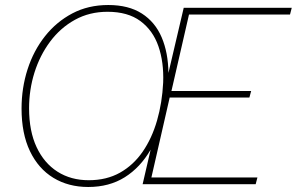

<svg xmlns="http://www.w3.org/2000/svg" viewBox="-20 -735 1184 766"><path d="M332 11Q253 11 193 -25.5Q133 -62 99.5 -132Q66 -202 66 -302Q66 -384 90 -458.5Q114 -533 159.5 -590.5Q205 -648 268.5 -681.5Q332 -715 412 -715Q493 -715 546 -681Q599 -647 625 -586Q651 -525 652 -444L713 -704H1144L1137 -677H734L664 -372H982L975 -346H657L584 -27H1007L1000 0H549L581 -138Q540 -67 478 -28Q416 11 332 11ZM334 -16Q405 -16 458.5 -46Q512 -76 549 -129.5Q586 -183 606.5 -254Q627 -325 631 -406Q634 -487 612 -550.5Q590 -614 540 -651Q490 -688 409 -688Q337 -688 279 -656Q221 -624 180 -569Q139 -514 117.5 -445.5Q96 -377 96 -303Q96 -212 126 -148Q156 -84 209.5 -50Q263 -16 334 -16Z"/></svg>

Font: Prodigy Sans ExtraLight
Style: Italic
Weight: 200
Italic angle: -13°
Designer: Wei Huang
Foundry: Wei Huang
Version: Version 1.003; ttfautohint (v1.8.3)